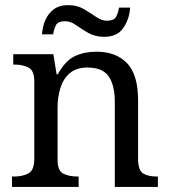

<svg xmlns="http://www.w3.org/2000/svg" viewBox="-20 -737 670 757"><path d="M27.3 0V-41H35.2Q68.4 -41 91.8 -53.2Q115.2 -65.4 115.2 -111.3V-416Q115.2 -459 92.3 -470.7Q69.3 -482.4 37.1 -482.4H32.2V-523.4H190.4L203.1 -444.3H208Q238.3 -499 275.9 -516.1Q313.5 -533.2 360.4 -533.2Q437.5 -533.2 481 -487.8Q524.4 -442.4 524.4 -341.8V-111.3Q524.4 -65.4 544.4 -53.2Q564.5 -41 597.7 -41H602.5V0H432.6V-336.9Q432.6 -400.4 408.7 -435.5Q384.8 -470.7 325.2 -470.7Q281.2 -470.7 255.4 -448.7Q229.5 -426.8 218.3 -390.6Q207 -354.5 207 -312.5V-106.4Q207 -63.5 230 -52.2Q252.9 -41 285.2 -41H290V0ZM390.6 -591.8Q355.5 -591.8 328.6 -606.9Q301.8 -622.1 280.3 -637.7Q258.8 -653.3 237.3 -653.3Q208 -653.3 200.2 -637.2Q192.4 -621.1 189.5 -601.6H145.5Q147.5 -631.8 158.7 -657.7Q169.9 -683.6 191.9 -700.2Q213.9 -716.8 249 -716.8Q284.2 -716.8 310.5 -701.2Q336.9 -685.5 358.9 -670.4Q380.9 -655.3 401.4 -655.3Q429.7 -655.3 438 -671.4Q446.3 -687.5 449.2 -707H493.2Q490.2 -662.1 466.3 -627Q442.4 -591.8 390.6 -591.8Z"/></svg>

Font: Noto Serif Todhri
Style: Regular
Weight: 400
Designer: Mikhail Merkuryev
Version: Version 1.000; ttfautohint (v1.8.4.7-5d5b)